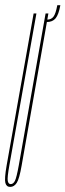

<svg xmlns="http://www.w3.org/2000/svg" viewBox="-45 -728 257 754"><path d="M-5 6Q-20 6 -24 -10Q-28 -26 -19 -78L87 -675H98L-8 -80Q-17 -30 -14.5 -17.5Q-12 -5 -3 -5Q7 -5 13.5 -17.5Q20 -30 29 -80L134 -675H145L40 -78Q31 -26 20.8 -10Q10.5 6 -5 6ZM140.5 -651Q156.5 -651 165.2 -662.8Q174 -674.5 180 -707.5H192Q185.5 -671 173.5 -656.2Q161.5 -641.5 138.5 -641.5Z"/></svg>

Font: Anybody UltraCondensed Thin
Style: Italic
Weight: 100
Width: 1
Italic angle: -10°
Designer: Tyler Finck
Foundry: Etcetera Type Company
Version: Version 1.010; ttfautohint (v1.8.3) -l 8 -r 50 -G 200 -x 14 